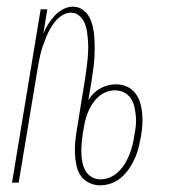

<svg xmlns="http://www.w3.org/2000/svg" viewBox="-20 -548 540 576"><path d="M281 8Q263 8 247.5 0.5Q232 -7 222.5 -20.5Q213 -34 209.5 -51Q206 -68 205 -85.5Q204 -103 205.5 -120.5Q207 -138 210 -156L235 -310Q237 -324 239 -338.5Q241 -353 242.5 -367.5Q244 -382 244.5 -396.5Q245 -411 244 -425Q243 -439 241 -453Q239 -467 233.5 -479.5Q228 -492 217.5 -501Q207 -510 193 -510Q180 -510 167.5 -502.5Q155 -495 146 -484Q137 -473 130 -460.5Q123 -448 118 -435.5Q113 -423 108.5 -410Q104 -397 101 -384Q98 -371 95.5 -357.5Q93 -344 91 -331L36 0H16L102 -520H122L110 -447Q116 -462 124.5 -475.5Q133 -489 144 -501Q155 -513 169.5 -520.5Q184 -528 199 -528Q215 -528 228 -519Q241 -510 248 -496.5Q255 -483 258.5 -467.5Q262 -452 263 -436.5Q264 -421 264 -404.5Q264 -388 263 -372Q262 -356 259.5 -339.5Q257 -323 255 -307L245 -247Q251 -258 260 -267Q269 -276 280.5 -282.5Q292 -289 304 -292Q316 -295 328 -295Q345 -295 360 -288.5Q375 -282 385 -269.5Q395 -257 400 -241Q405 -225 406.5 -208Q408 -191 407 -174Q406 -157 403 -139Q400 -123 396 -106.5Q392 -90 385 -74Q378 -58 368 -43Q358 -28 344.5 -16Q331 -4 314 2Q297 8 281 8ZM281 -10Q296 -10 310 -16Q324 -22 335.5 -33Q347 -44 355 -57.5Q363 -71 368.5 -85Q374 -99 377.5 -113Q381 -127 383 -142Q386 -157 387.5 -171.5Q389 -186 387.5 -200.5Q386 -215 383 -228.5Q380 -242 372 -253.5Q364 -265 351.5 -271Q339 -277 324 -277Q311 -277 297.5 -271.5Q284 -266 273.5 -256Q263 -246 255.5 -234Q248 -222 243 -209Q238 -196 235 -183Q232 -170 230 -156L229 -153Q227 -138 225.5 -123Q224 -108 224 -93.5Q224 -79 226.5 -64.5Q229 -50 235.5 -37.5Q242 -25 254 -17.5Q266 -10 281 -10Z"/></svg>

Font: Iosevka Curly Thin
Style: Italic
Weight: 100
Italic angle: -9°
Monospace: yes
Designer: Belleve Invis
Foundry: Belleve Invis
Version: Version 22.1.2; ttfautohint (v1.8.4)